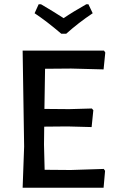

<svg xmlns="http://www.w3.org/2000/svg" viewBox="-20 -879 533 899"><path d="M394 -859 414 -817Q348 -773 290 -721H267Q198 -780 142 -817L161 -859H172Q235 -822 278 -794Q322 -824 384 -859ZM466 -88 472 -79 465 0H86L93 -193L86 -642H467L473 -633L465 -554L313 -558L191 -557L188 -369L304 -368L410 -371L417 -363L409 -284L296 -287L187 -286L186 -202L189 -84L311 -83Z"/></svg>

Font: Alegreya Sans Medium
Style: Regular
Weight: 500
Designer: Juan Pablo del Peral
Foundry: Huerta Tipografica
Version: Version 2.007